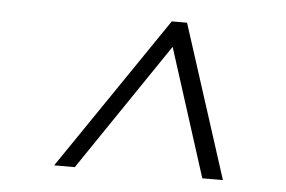

<svg xmlns="http://www.w3.org/2000/svg" viewBox="-38 -723 747 501"><g transform="rotate(5 335.5 -472.5)"><path d="M393 -673H433L562 -272H508L401 -607L174 -272H120Z"/></g></svg>

Font: Fahkwang ExtraLight
Style: Italic
Weight: 275
Italic angle: -10°
Designer: Suppakit Chalermlarp | Katatrad Co.,Ltd.
Foundry: Cadson Demak Co.,Ltd.
Version: Version 1.000; ttfautohint (v1.6)